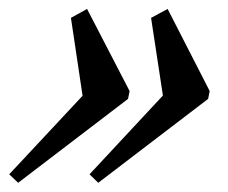

<svg xmlns="http://www.w3.org/2000/svg" viewBox="-86 -416 497 419"><path d="M128.4 -17.1 109.4 -35.6 269.5 -207.5 243.7 -377 279.8 -396.5 371.6 -217.3 368.2 -200.2ZM-46.4 -17.1 -65.9 -35.6 94.2 -207 68.8 -377 104 -396.5 196.8 -217.3 193.4 -200.2Z"/></svg>

Font: Elstob 8pt SemiBold
Style: Italic
Weight: 600
Italic angle: -20°
Designer: Peter S. Baker
Version: Version 1.015